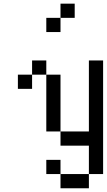

<svg xmlns="http://www.w3.org/2000/svg" viewBox="-20 -789 578 1040"><path d="M76.9 -384.6H153.8V-307.7H76.9ZM153.8 -461.5H230.8V-384.6H153.8ZM230.8 -384.6H307.7V-307.7H230.8ZM230.8 -307.7H307.7V-230.8H230.8ZM230.8 -230.8H307.7V-153.8H230.8ZM230.8 -153.8H307.7V-76.9H230.8ZM307.7 -76.9H384.6V0H307.7ZM384.6 -76.9H461.5V0H384.6ZM461.5 -384.6H538.5V-307.7H461.5ZM461.5 -307.7H538.5V-230.8H461.5ZM461.5 -230.8H538.5V-153.8H461.5ZM461.5 -153.8H538.5V-76.9H461.5ZM461.5 -76.9H538.5V0H461.5ZM461.5 0H538.5V76.9H461.5ZM461.5 76.9H538.5V153.8H461.5ZM307.7 153.8H384.6V230.8H307.7ZM384.6 153.8H461.5V230.8H384.6ZM230.8 76.9H307.7V153.8H230.8ZM461.5 -461.5H538.5V-384.6H461.5ZM307.7 -769.2H384.6V-692.3H307.7ZM230.8 -692.3H307.7V-615.4H230.8Z"/></svg>

Font: Jacquarda Bastarda 9
Style: Regular
Weight: 400
Designer: Sarah Cadigan-Fried
Version: Version 1.000; ttfautohint (v1.8.4.7-5d5b)